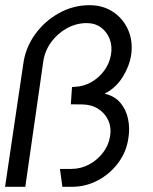

<svg xmlns="http://www.w3.org/2000/svg" viewBox="-30 -720 590 740"><path d="M-10.5 0 59.5 -472Q67.5 -534.5 104.2 -586.2Q141 -638 196.5 -669Q252 -700 315 -700Q367 -700 405.8 -674.2Q444.5 -648.5 463.8 -605Q483 -561.5 475.5 -508Q468.5 -464 442.2 -422.2Q416 -380.5 373 -359Q412 -350 434 -323.8Q456 -297.5 463.5 -261.8Q471 -226 465 -189Q458 -136 426.2 -93Q394.5 -50 347.5 -25Q300.5 0 247.5 0H210.5L201 -69H245.5Q281 -69 312.8 -85.8Q344.5 -102.5 366.5 -131Q388.5 -159.5 394 -193.5Q400 -227.5 387.5 -255.5Q375 -283.5 349 -300.2Q323 -317 287.5 -317.5L243 -318L247.5 -384.5L260.5 -385.5Q292.5 -387 321.5 -403.2Q350.5 -419.5 371 -447Q391.5 -474.5 397.5 -508Q403.5 -541.5 392.8 -569.5Q382 -597.5 359 -614.2Q336 -631 304 -631Q265 -631 229.2 -611.8Q193.5 -592.5 169 -560Q144.5 -527.5 137.5 -488L67.5 0Z"/></svg>

Font: Urbanist
Style: Italic
Weight: 400
Italic angle: -8°
Designer: Corey Hu
Foundry: Corey Hu
Version: Version 1.330; ttfautohint (v1.8.4.7-5d5b)